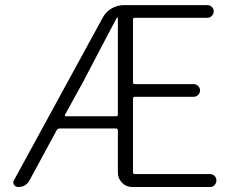

<svg xmlns="http://www.w3.org/2000/svg" viewBox="-20 -749 938 769"><path d="M240.2 -289.1Q239.3 -287.1 240.7 -285.2Q242.2 -283.2 244.1 -283.2H444.3Q452.1 -283.2 452.1 -290V-676.8Q452.1 -678.7 450.2 -678.7Q448.2 -678.7 447.3 -676.8Q428.7 -642.6 384.3 -557.6Q339.8 -472.7 315.4 -425.8ZM512.7 -59.6Q512.7 -51.8 520.5 -51.8H821.3Q832 -51.8 839.4 -44.4Q846.7 -37.1 846.7 -26.4Q846.7 -15.6 839.4 -7.8Q832 0 821.3 0H509.8Q485.4 0 468.8 -17.1Q452.1 -34.2 452.1 -57.6V-226.6Q452.1 -234.4 444.3 -234.4H218.8Q210.9 -234.4 207 -227.5L98.6 -27.3Q84 0 52.7 0Q42 0 36.1 -8.8Q33.2 -13.7 33.2 -18.6Q33.2 -23.4 36.1 -27.3L391.6 -678.7Q404.3 -702.1 427.2 -715.3Q450.2 -728.5 476.6 -728.5H810.5Q821.3 -728.5 828.6 -721.2Q835.9 -713.9 835.9 -703.6Q835.9 -693.4 828.6 -685.5Q821.3 -677.7 810.5 -677.7H520.5Q512.7 -677.7 512.7 -670.9V-418.9Q512.7 -412.1 520.5 -412.1H755.9Q765.6 -412.1 773.4 -404.8Q781.2 -397.5 781.2 -386.7Q781.2 -376 773.4 -368.7Q765.6 -361.3 755.9 -361.3H520.5Q512.7 -361.3 512.7 -353.5Z"/></svg>

Font: irohamaru Light
Style: Regular
Weight: 200
Designer: [Source Han Sans]
Ryoko NISHIZUKA  (kana & ideographs); Paul D. Hunt (Latin, Greek & Cyrillic); Wenlong ZHANG  (bopomofo
Version: Version 1.01